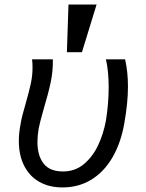

<svg xmlns="http://www.w3.org/2000/svg" viewBox="-20 -810 640 841"><path d="M62.5 -192.5Q62.5 -226 69 -260Q72.5 -283 78.2 -305.2Q84 -327.5 93.5 -360.5Q108 -411.5 115.2 -445.2Q122.5 -479 122.5 -514.5Q122.5 -534 120.5 -550H211.5Q212.5 -499 202.2 -450.2Q192 -401.5 172 -335Q154.5 -273 149.5 -248Q144 -215 144 -188Q144 -128.5 170.8 -93.8Q197.5 -59 256 -59Q309 -59 347.8 -91.5Q386.5 -124 410 -174.2Q433.5 -224.5 444 -282Q456 -356.5 456 -427Q456 -498.5 444 -550H528Q540.5 -494.5 540.5 -431.5Q540.5 -359 524.5 -270Q509.5 -184 472.8 -120.8Q436 -57.5 380.2 -23.2Q324.5 11 253.5 11Q195.5 11 152.2 -13.5Q109 -38 85.8 -84Q62.5 -130 62.5 -192.5ZM403 -790 339 -581.5H273L280 -790Z"/></svg>

Font: JuliaMono
Style: Italic
Weight: 400
Italic angle: -9°
Monospace: yes
Designer: cormullion
Foundry: corm
Version: Version 0.057; ttfautohint (v1.8.4)